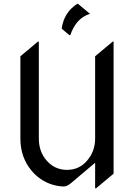

<svg xmlns="http://www.w3.org/2000/svg" viewBox="-20 -977 709 1016"><path d="M388.2 -956.5Q388.2 -956.5 393.1 -956.5L456.1 -903.8Q382.3 -881.3 352.1 -791H347.2L306.6 -825.2Q317.4 -910.2 388.2 -956.5ZM317.9 9.8Q301.8 9.8 283.2 6.3Q201.7 -8.8 147 -73.7Q87.9 -144.5 87.9 -244.1V-679.2L180.7 -756.8H185.5V-244.1Q185.5 -173.8 227.5 -126.5Q270.5 -78.1 334.5 -78.1Q398.9 -78.1 440.4 -126.5Q483.4 -175.8 483.4 -244.1V-679.2L576.2 -756.8H581.1V-58.1L488.3 19.5H483.4V-115.7L355.5 -7.8Q334.5 9.8 317.9 9.8Z"/></svg>

Font: Gothica
Style: Book
Weight: 400
Designer: Wojciech Kalinowski "wmk69" (wmk69@o2.pl)
Foundry: Wojciech Kalinowski "wmk69" (wmk69@o2.pl)
Version: Version 2.1.0; 2021-05-14